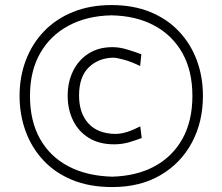

<svg xmlns="http://www.w3.org/2000/svg" viewBox="-20 -736 887 766"><path d="M427.7 10.3Q539.6 10.3 620.6 -37.4Q701.7 -85 745.6 -167.2Q789.6 -249.5 789.6 -353.5Q789.6 -429.2 765.4 -494.9Q741.2 -560.5 694.3 -610.4Q647.5 -660.2 579.8 -688Q512.2 -715.8 424.8 -715.8Q339.4 -715.8 271.2 -688.2Q203.1 -660.6 155.8 -611.3Q108.4 -562 83.3 -496.1Q58.1 -430.2 58.1 -353.5Q58.1 -279.3 81.8 -213.6Q105.5 -147.9 152.1 -97.4Q198.7 -46.9 267.8 -18.3Q336.9 10.3 427.7 10.3ZM435.1 -160.2Q467.8 -160.2 496.6 -168.9Q525.4 -177.7 545.4 -185.5L539.6 -231.9Q512.7 -217.8 487.5 -209.7Q462.4 -201.7 439.5 -201.7Q369.1 -203.1 332.3 -244.1Q295.4 -285.2 295.4 -355Q295.4 -429.2 333.7 -466.8Q372.1 -504.4 430.7 -505.9Q444.8 -505.9 473.9 -498Q502.9 -490.2 539.1 -472.7L543.9 -519.5Q522 -527.8 490 -537.8Q458 -547.9 428.7 -547.9Q373 -547.9 333 -522.2Q293 -496.6 271.5 -452.6Q250 -408.7 250 -354Q250 -299.3 271.5 -255.4Q293 -211.4 334.5 -185.8Q376 -160.2 435.1 -160.2ZM427.7 -31.2Q327.1 -33.7 253.4 -72.3Q179.7 -110.8 139.6 -182.1Q99.6 -253.4 99.6 -353.5Q99.6 -452.1 140.1 -523.4Q180.7 -594.7 253.9 -633.8Q327.1 -672.9 424.8 -674.8Q523.4 -672.9 595.7 -634Q668 -595.2 707.8 -524.2Q747.6 -453.1 747.6 -353.5Q747.6 -253.4 707.8 -182.1Q668 -110.8 596.2 -72.3Q524.4 -33.7 427.7 -31.2Z"/></svg>

Font: Pinar-VF-FD
Style: Regular
Weight: 300
Designer: Amin Abedi
Version: Version 3.0